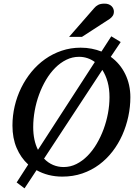

<svg xmlns="http://www.w3.org/2000/svg" viewBox="-20 -947 750 1047"><path d="M577.1 -417Q577.1 -462.9 566.9 -500Q556.6 -537.1 538.1 -565.9L220.2 -82Q242.2 -59.1 269.3 -47.6Q296.4 -36.1 327.1 -36.1Q363.8 -36.1 396.5 -52.5Q429.2 -68.8 457 -96.9Q484.9 -125 507.1 -162.6Q529.3 -200.2 544.9 -242.4Q560.5 -284.7 568.8 -329.3Q577.1 -374 577.1 -417ZM497.1 -608.9Q478.5 -622.6 456.8 -629.9Q435.1 -637.2 411.1 -637.2Q374.5 -637.2 341.8 -621.1Q309.1 -605 281.2 -577.1Q253.4 -549.3 231.2 -512Q209 -474.6 193.4 -432.1Q177.7 -389.6 169.4 -344Q161.1 -298.3 161.1 -253.9Q161.1 -181.6 187 -129.9ZM690.9 -417Q690.9 -364.3 679.7 -311.8Q668.5 -259.3 647 -210.9Q625.5 -162.6 593.8 -121.3Q562 -80.1 520.8 -49.3Q479.5 -18.6 429 -1.2Q378.4 16.1 319.8 16.1Q280.3 16.1 244.9 7.1Q209.5 -2 179.2 -19L113.8 80.1L70.8 47.9L133.8 -49.8Q93.3 -86.9 70.6 -140.4Q47.9 -193.8 47.9 -262.2Q47.9 -315.9 60.1 -368.2Q72.3 -420.4 95.5 -467.8Q118.7 -515.1 151.6 -555.2Q184.6 -595.2 225.8 -624.5Q267.1 -653.8 316.2 -670.4Q365.2 -687 419.9 -687Q451.7 -687 480 -681.4Q508.3 -675.8 533.2 -666L586.9 -749L638.2 -717.8L584 -637.2Q635.3 -600.1 663.1 -542.7Q690.9 -485.4 690.9 -417ZM601.1 -884.3Q601.1 -870.1 594.7 -860.6Q588.4 -851.1 577.1 -843.3L427.2 -746.1H356.9L493.2 -902.3Q498 -908.2 503.4 -912.6Q508.8 -917 515.4 -920.4Q522 -923.8 530.5 -925.5Q539.1 -927.2 550.3 -927.2Q563.5 -927.2 573 -923.3Q582.5 -919.4 588.6 -913.3Q594.7 -907.2 597.9 -899.4Q601.1 -891.6 601.1 -884.3Z"/></svg>

Font: Charis SIL Afr
Style: Italic
Weight: 400
Italic angle: -11°
Foundry: SIL International
Version: Version 5.000